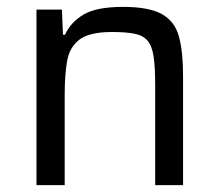

<svg xmlns="http://www.w3.org/2000/svg" viewBox="-20 -538 639 558"><path d="M86 0V-510H160L163 -437H169Q185 -473 222.5 -495.5Q260 -518 338 -518Q413 -518 450.5 -497Q488 -476 500 -432Q512 -388 512 -319V0H431V-291Q431 -343 426.5 -373.5Q422 -404 409 -419.5Q396 -435 371 -440Q346 -445 305 -445Q240 -445 211 -423Q182 -401 175 -360.5Q168 -320 168 -263V0Z"/></svg>

Font: Saira
Style: Regular
Weight: 400
Designer: Hector Gatti with collaboration of the Omnibus-Type team
Foundry: Omnibus-Type
Version: Version 1.100; ttfautohint (v1.8.3)